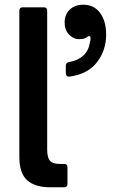

<svg xmlns="http://www.w3.org/2000/svg" viewBox="-20 -794 528 814"><path d="M193 0Q128 0 95 -30Q62 -60 62 -129V-749Q62 -763 76 -763H166Q180 -763 180 -749V-160Q180 -127 191.5 -113Q203 -99 233 -99H252Q266 -99 266 -85V-14Q266 0 252 0ZM272 -469Q266 -469 262.5 -473Q259 -477 259 -483V-516Q259 -528 273 -531Q310 -537 333 -558.5Q356 -580 361 -613Q364 -622 364 -633Q364 -639 360 -640.5Q356 -642 351 -638Q340 -628 316 -628Q291 -628 272.5 -647.5Q254 -667 254 -698Q254 -732 275.5 -753Q297 -774 333 -774Q379 -774 404.5 -739Q430 -704 430 -647Q430 -581 391.5 -530.5Q353 -480 274 -469Z"/></svg>

Font: Open Sauce Two SemiBold
Style: Regular
Weight: 600
Designer: Alfredo Marco Pradil
Foundry: Creative Sauce Fz LLC
Version: Version 1.477